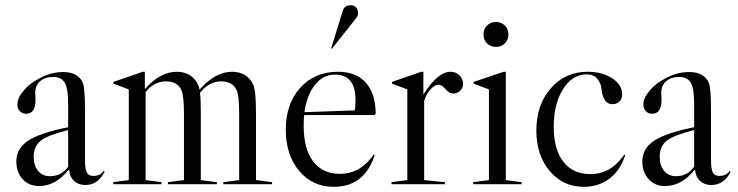

<svg xmlns="http://www.w3.org/2000/svg" viewBox="-20 -711 2847 741"><path d="M130 7Q92 7 67.5 -19.5Q43 -46 43 -88Q43 -138 88.5 -168Q134 -198 243 -220V-311Q243 -369 230 -391.5Q217 -414 185 -414Q154 -414 135 -397.5Q116 -381 116 -353Q116 -350 116.5 -340.5Q117 -331 117 -326Q117 -272 81 -272Q66 -272 56.5 -282Q47 -292 47 -308Q47 -332 70.5 -360.5Q94 -389 131 -408Q176 -433 224 -433Q281 -433 300 -391Q308 -370 308 -286V-95Q308 -59 315 -45.5Q322 -32 340 -32Q367 -32 380 -51L384 -49Q359 3 309 3Q283 3 266 -12.5Q249 -28 247 -54L244 -55Q195 7 130 7ZM173 -31Q218 -31 243 -68V-209Q166 -190 138 -168.5Q110 -147 110 -107Q110 -72 127 -51.5Q144 -31 173 -31Z M542 -16 603 -8V0H417V-8L477 -16V-366L418 -388V-395L531 -434H539V-367Q598 -434 662 -434Q719 -434 744 -385Q749 -376 750 -365Q811 -434 875 -434Q933 -434 957 -385Q968 -363 968 -271V-16L1030 -8V0H842V-8L903 -16V-271Q903 -339 894 -361Q879 -397 834 -397Q787 -397 752 -353Q755 -327 755 -271V-16L817 -8V0H628V-8L690 -16V-271Q690 -339 681 -361Q666 -397 621 -397Q575 -397 542 -356Z M1430 -272 1424 -267H1154Q1152 -254 1152 -226Q1152 -135 1189 -87.5Q1226 -40 1292 -40Q1364 -40 1413 -102L1422 -114L1426 -112L1422 -101Q1381 10 1268 10Q1186 10 1134.5 -51.5Q1083 -113 1083 -211Q1083 -310 1138.5 -372Q1194 -434 1284 -434Q1354 -434 1391.5 -392.5Q1429 -351 1430 -272ZM1273 -423Q1227 -423 1195.5 -383.5Q1164 -344 1155 -278L1349 -285Q1352 -297 1352 -325Q1352 -423 1273 -423ZM1258 -524 1303 -670Q1310 -691 1334 -691Q1347 -691 1354.5 -682Q1362 -673 1362 -660Q1362 -657 1361 -653.5Q1360 -650 1358.5 -647.5Q1357 -645 1353.5 -640Q1350 -635 1347 -631.5Q1344 -628 1337.5 -619.5Q1331 -611 1326 -605L1261 -523Z M1617 -16 1697 -8V0H1491V-8L1552 -16V-366L1493 -388V-395L1606 -434H1614V-346Q1669 -434 1719 -434Q1739 -434 1753 -420.5Q1767 -407 1767 -388Q1767 -372 1756 -361Q1745 -350 1729 -350Q1714 -350 1699.5 -367Q1685 -384 1673 -384Q1657 -384 1640.5 -365Q1624 -346 1617 -321Z M1859.5 -543.5Q1846 -557 1846 -578Q1846 -599 1859.5 -612.5Q1873 -626 1894 -626Q1915 -626 1928.5 -612.5Q1942 -599 1942 -578Q1942 -557 1928.5 -543.5Q1915 -530 1894 -530Q1873 -530 1859.5 -543.5ZM1932 -16 1993 -8V0H1806V-8L1867 -16V-366L1808 -388V-395L1924 -434H1932Z M2248 -434Q2304 -434 2342.5 -409Q2381 -384 2381 -347Q2381 -330 2371 -319.5Q2361 -309 2344 -309Q2323 -309 2313 -327Q2303 -345 2301.5 -366.5Q2300 -388 2286 -406Q2272 -424 2244 -424Q2189 -424 2153 -367Q2117 -310 2117 -222Q2117 -135 2154 -87Q2191 -39 2259 -39Q2332 -39 2380 -102L2389 -114L2393 -112L2389 -101Q2369 -48 2328.5 -19Q2288 10 2233 10Q2153 10 2101.5 -51Q2050 -112 2050 -207Q2050 -306 2105.5 -370Q2161 -434 2248 -434Z M2546 7Q2508 7 2483.5 -19.5Q2459 -46 2459 -88Q2459 -138 2504.5 -168Q2550 -198 2659 -220V-311Q2659 -369 2646 -391.5Q2633 -414 2601 -414Q2570 -414 2551 -397.5Q2532 -381 2532 -353Q2532 -350 2532.5 -340.5Q2533 -331 2533 -326Q2533 -272 2497 -272Q2482 -272 2472.5 -282Q2463 -292 2463 -308Q2463 -332 2486.5 -360.5Q2510 -389 2547 -408Q2592 -433 2640 -433Q2697 -433 2716 -391Q2724 -370 2724 -286V-95Q2724 -59 2731 -45.5Q2738 -32 2756 -32Q2783 -32 2796 -51L2800 -49Q2775 3 2725 3Q2699 3 2682 -12.5Q2665 -28 2663 -54L2660 -55Q2611 7 2546 7ZM2589 -31Q2634 -31 2659 -68V-209Q2582 -190 2554 -168.5Q2526 -147 2526 -107Q2526 -72 2543 -51.5Q2560 -31 2589 -31Z"/></svg>

Font: Libre Caslon Display
Style: Regular
Weight: 400
Designer: Pablo Impallari, Rodrigo Fuenzalida
Foundry: Pablo Impallari, Rodrigo Fuenzalida
Version: Version 1.002